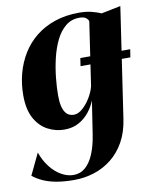

<svg xmlns="http://www.w3.org/2000/svg" viewBox="-99 -580 728 896"><g transform="rotate(-10 264.5 -131.5)"><path d="M301 -267 306.5 -304.5H543L537 -267ZM455.5 9Q446.5 71.5 421 117Q395.5 162.5 358 192.2Q320.5 222 275 236.5Q229.5 251 180 251Q134 251 98.2 244.8Q62.5 238.5 35.2 226.5Q8 214.5 -14 197L34.5 95.5Q48.5 135.5 71.8 165.2Q95 195 123.8 211.2Q152.5 227.5 181 227.5Q213.5 227.5 237.2 207Q261 186.5 277 148.5Q293 110.5 301 59L325.5 -100.5Q314.5 -72 294.2 -46.5Q274 -21 244.8 -4.8Q215.5 11.5 175.5 11.5Q135 11.5 97.8 -8Q60.5 -27.5 37.2 -69.5Q14 -111.5 14 -178.5Q14 -232.5 27.2 -282.2Q40.5 -332 66.5 -374.2Q92.5 -416.5 131.5 -447.8Q170.5 -479 222 -496.5Q273.5 -514 337 -514Q369.5 -514 394.8 -507.8Q420 -501.5 441 -492.5L532.5 -511ZM377.5 -466.5Q375 -475.5 365.2 -483Q355.5 -490.5 334 -490.5Q296.5 -490.5 269 -468Q241.5 -445.5 223.2 -408Q205 -370.5 194.2 -325.2Q183.5 -280 178.8 -234.5Q174 -189 174 -151Q174 -119 179 -99Q184 -79 192.5 -68Q201 -57 211 -53Q221 -49 231 -49Q252 -49 273 -67.5Q294 -86 310.2 -113Q326.5 -140 333 -166Z"/></g></svg>

Font: Merriweather 144pt ExtraBold
Style: Italic
Weight: 800
Italic angle: -7.8°
Version: Version 2.101